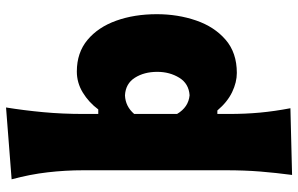

<svg xmlns="http://www.w3.org/2000/svg" viewBox="-196 -594 988 636"><g transform="rotate(-90 298.0 -276.0)"><path d="M36.5 197.5Q43.5 144.5 47.8 92.2Q52 40 52 -22.5V-493Q52 -553.5 45.2 -612Q38.5 -670.5 22 -731.5L260 -750Q250.5 -691.5 244.5 -627.5Q238.5 -563.5 238.5 -493V-444.5H253.5Q277 -476 309.5 -495.8Q342 -515.5 379 -515.5Q441.5 -515.5 483.8 -480.2Q526 -445 547.5 -385Q569 -325 569 -250.5Q569 -181 548.2 -120.5Q527.5 -60 484.5 -22.8Q441.5 14.5 374.5 14.5Q343.5 14.5 311 -1Q278.5 -16.5 250 -50H238.5V-12Q238.5 43 243 91.2Q247.5 139.5 257.5 192ZM300.5 -142Q339 -144.5 358.5 -176.2Q378 -208 378 -249Q378 -292.5 358.5 -323.2Q339 -354 300 -356Q263.5 -354.5 238.5 -325.5V-183.5Q261 -145.5 300.5 -142Z"/></g></svg>

Font: Commissioner Flair ExtraBold
Style: Regular
Weight: 800
Designer: Kostas Bartsokas
Foundry: Kostas Bartsokas
Version: Version 1.000; ttfautohint (v1.8.3)